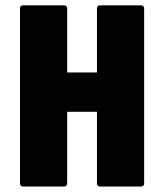

<svg xmlns="http://www.w3.org/2000/svg" viewBox="-20 -686 604 706"><path d="M66 0Q53.5 0 53.5 -12.5V-654Q53.5 -666.5 66 -666.5H214.5Q227 -666.5 227 -654V-419.5H336.5V-654Q336.5 -666.5 349 -666.5H497.5Q510 -666.5 510 -654V-12.5Q510 0 497.5 0H349Q336.5 0 336.5 -12.5V-275H227V-12.5Q227 0 214.5 0Z"/></svg>

Font: Jaro 24pt
Style: Regular
Weight: 400
Designer: Agyei Archer, Celine Hurka, Mirko Velimirović
Version: Version 1.000